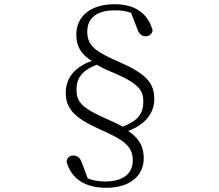

<svg xmlns="http://www.w3.org/2000/svg" viewBox="-20 -771 1040 911"><path d="M523 -751C412 -751 342 -695 342 -606C342 -547 369 -510 416 -482C329 -452 292 -395 292 -331C292 -258 330 -213 450 -159C566 -108 610 -79 610 -10C610 52 565 90 480 90C446 90 419 85 396 75L369 3C360 -25 345 -33 328 -33C311 -33 298 -23 296 -4C318 77 383 120 483 120C601 120 662 60 662 -20C662 -87 629 -122 588 -150C677 -182 712 -242 712 -300C712 -375 677 -419 550 -475C439 -523 394 -551 394 -620C394 -687 441 -722 525 -722C557 -722 580 -718 602 -710L631 -635C640 -607 655 -599 671 -599C688 -599 702 -609 704 -628C679 -714 614 -751 523 -751ZM562 -170C539 -183 511 -196 477 -211C365 -260 343 -291 343 -345C343 -397 365 -435 439 -464C463 -450 489 -437 523 -424C645 -371 660 -338 660 -288C660 -231 633 -197 562 -170Z"/></svg>

Font: Source Han Serif CN Light
Style: Regular
Weight: 300
Designer: Ryoko NISHIZUKA 西塚涼子 (kana & ideographs); Frank Grießhammer (Latin, Greek & Cyrillic); Wenlong ZHANG 张文龙 (bopomofo); San
Foundry: Adobe
Version: Version 2.003;hotconv 1.1.1;makeotfexe 2.6.0